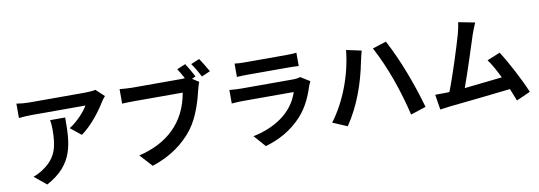

<svg xmlns="http://www.w3.org/2000/svg" viewBox="-64 -1261 4898 1746"><g transform="rotate(-10 2385.0 -387.5)"><path d="M384 -518C389 -488 391 -462 391 -432C391 -275 368 -174 247 -90C211 -64 177 -48 146 -37L257 54C518 -86 523 -281 523 -518ZM837 -718C819 -712 767 -709 740 -709H225C185 -709 144 -713 108 -719V-586C153 -590 185 -593 225 -593H723C698 -546 623 -462 547 -415L645 -336C740 -402 831 -523 876 -598C884 -612 902 -635 913 -647Z M1755 -680C1738 -714 1706 -770 1682 -806L1603 -773C1621 -746 1640 -712 1657 -681C1640 -679 1623 -679 1612 -679H1169C1138 -679 1083 -683 1055 -686V-552C1080 -554 1125 -555 1169 -555H1615C1569 -285 1391 -123 1127 -61L1231 53C1402 -2 1530 -97 1616 -211C1696 -317 1737 -466 1759 -559C1765 -579 1771 -607 1780 -625L1720 -664ZM1736 -797C1762 -763 1792 -708 1813 -669L1892 -704C1874 -737 1839 -795 1815 -830Z M2691 -509C2678 -503 2652 -499 2621 -499H2148C2118 -499 2077 -501 2037 -505V-380C2077 -384 2125 -385 2148 -385H2610C2549 -194 2368 -91 2180 -53L2275 55C2398 21 2520 -44 2617 -151C2688 -230 2729 -323 2758 -416C2762 -426 2770 -444 2776 -456ZM2125 -610C2153 -612 2194 -613 2225 -613H2591C2625 -613 2670 -612 2696 -610V-733C2669 -729 2622 -728 2593 -728H2225C2192 -728 2152 -729 2125 -733Z M2906 -50 3040 7C3153 -159 3223 -358 3261 -554C3265 -576 3277 -622 3284 -649L3145 -679C3124 -462 3038 -224 2906 -50ZM3626 2 3767 -44C3706 -260 3620 -493 3515 -691L3388 -650C3495 -451 3574 -217 3626 2Z M4725 -14C4681 -121 4584 -309 4516 -412L4396 -363C4428 -321 4463 -257 4497 -188C4400 -177 4264 -162 4148 -150C4195 -278 4273 -521 4303 -615C4318 -657 4331 -692 4345 -721L4193 -751C4189 -720 4183 -690 4170 -641C4142 -542 4060 -280 4004 -139L3978 -138C3947 -137 3906 -137 3873 -137L3895 3C3926 -1 3961 -6 3985 -9C4106 -21 4395 -52 4551 -70C4568 -29 4584 11 4596 43Z"/></g></svg>

Font: Kinto Sans
Style: Bold
Weight: 700
Designer: Authors: Ryoko NISHIZUKA  (kana & ideographs); Paul D. Hunt (Latin, Greek & Cyrillic); Wenlong ZHANG  (bopomofo); Sandol
Foundry: Adobe Systems Incorporated, ookami Inc.
Version: Version 0.001